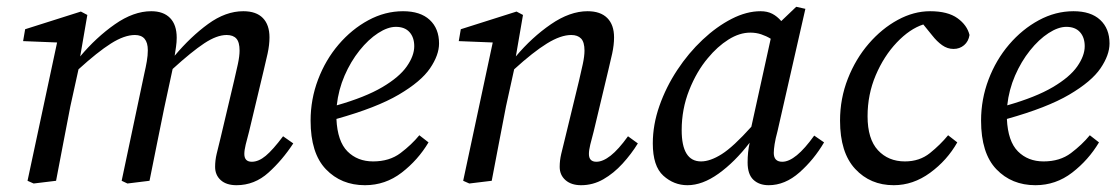

<svg xmlns="http://www.w3.org/2000/svg" viewBox="-20 -532 3295 565"><path d="M676 13Q646 13 629.5 -2Q613 -17 613 -41Q613 -60 617.5 -79Q622 -98 629 -126L669 -295Q675 -320 680 -343.5Q685 -367 685 -383Q685 -408 675.5 -418.5Q666 -429 647 -429Q618 -429 581 -404.5Q544 -380 488 -329L463 -213Q452 -160 441.5 -107Q431 -54 420 0L355 8L338 0L405 -317Q409 -334 412 -351.5Q415 -369 415 -384Q415 -429 377 -429Q346 -429 306.5 -404Q267 -379 211 -328L187 -219Q176 -164 166 -110Q156 -56 145 0L79 8L61 0L148 -407L48 -411L54 -446L218 -498L237 -488L216 -366Q263 -422 318 -460.5Q373 -499 425 -499Q461 -499 480.5 -479Q500 -459 500 -421Q500 -408 498 -394.5Q496 -381 494 -368Q541 -424 592.5 -461.5Q644 -499 696 -499Q734 -499 753.5 -479Q773 -459 773 -422Q773 -400 767.5 -374.5Q762 -349 756 -325L713 -145Q707 -123 703 -106.5Q699 -90 699 -79Q699 -56 721 -56Q741 -56 762 -73.5Q783 -91 813 -131L843 -110Q811 -61 770 -24Q729 13 676 13Z M1145 -453Q1121 -453 1092.5 -434.5Q1064 -416 1038 -383.5Q1012 -351 994 -309.5Q976 -268 971 -222Q1055 -246 1105 -275.5Q1155 -305 1177 -336.5Q1199 -368 1199 -396Q1199 -422 1185 -437.5Q1171 -453 1145 -453ZM1054 13Q984 13 939 -34Q894 -81 894 -177Q894 -240 916 -298Q938 -356 976.5 -401Q1015 -446 1064 -472.5Q1113 -499 1166 -499Q1217 -499 1244.5 -473.5Q1272 -448 1272 -404Q1272 -370 1245.5 -331Q1219 -292 1153.5 -253.5Q1088 -215 970 -182Q973 -116 1002.5 -86.5Q1032 -57 1078 -57Q1126 -57 1158.5 -81.5Q1191 -106 1214 -134L1241 -113Q1210 -61 1162 -24Q1114 13 1054 13Z M1690 13Q1661 13 1644 -2Q1627 -17 1627 -41Q1627 -60 1631.5 -79Q1636 -98 1643 -126L1684 -295Q1690 -320 1695 -343.5Q1700 -367 1700 -383Q1700 -408 1690 -418.5Q1680 -429 1661 -429Q1630 -429 1589.5 -404Q1549 -379 1493 -328L1469 -219Q1458 -164 1448 -110Q1438 -56 1427 0L1361 8L1343 0L1430 -407L1330 -411L1336 -446L1500 -498L1519 -488L1498 -366Q1545 -422 1601 -460.5Q1657 -499 1709 -499Q1747 -499 1767 -479Q1787 -459 1787 -422Q1787 -400 1781.5 -374.5Q1776 -349 1770 -325L1727 -145Q1721 -123 1717 -106.5Q1713 -90 1713 -79Q1713 -56 1735 -56Q1754 -56 1777 -74Q1800 -92 1828 -131L1857 -110Q1838 -79 1812 -50.5Q1786 -22 1755.5 -4.5Q1725 13 1690 13Z M1986 -149Q1986 -57 2043 -57Q2070 -57 2104 -78.5Q2138 -100 2191 -159L2248 -418Q2235 -426 2220 -431Q2205 -436 2188 -436Q2156 -436 2123.5 -415.5Q2091 -395 2063 -361Q2030 -322 2008 -266.5Q1986 -211 1986 -149ZM2242 13Q2214 13 2197 -3Q2180 -19 2180 -54Q2180 -85 2186 -112Q2142 -55 2094.5 -21Q2047 13 2003 13Q1963 13 1932 -15Q1901 -43 1901 -110Q1901 -165 1920.5 -220.5Q1940 -276 1973 -326Q2006 -376 2047.5 -415Q2089 -454 2133 -476.5Q2177 -499 2218 -499Q2238 -499 2252.5 -491.5Q2267 -484 2279 -470L2323 -512L2350 -506L2268 -146Q2262 -124 2259.5 -108Q2257 -92 2257 -82Q2257 -56 2282 -56Q2321 -56 2376 -133L2405 -113Q2375 -62 2332.5 -24.5Q2290 13 2242 13Z M2610 13Q2541 13 2496.5 -35Q2452 -83 2452 -177Q2452 -242 2475 -300.5Q2498 -359 2536.5 -403.5Q2575 -448 2622 -473.5Q2669 -499 2717 -499Q2769 -499 2797.5 -478.5Q2826 -458 2833 -429Q2830 -410 2817 -399Q2804 -388 2786 -388Q2768 -388 2752.5 -399Q2737 -410 2723 -428L2697 -460Q2657 -447 2619 -407Q2581 -367 2557 -310.5Q2533 -254 2533 -190Q2533 -123 2563.5 -90Q2594 -57 2643 -57Q2686 -57 2716.5 -81.5Q2747 -106 2770 -134L2797 -113Q2767 -60 2717 -23.5Q2667 13 2610 13Z M3118 -453Q3094 -453 3065.5 -434.5Q3037 -416 3011 -383.5Q2985 -351 2967 -309.5Q2949 -268 2944 -222Q3028 -246 3078 -275.5Q3128 -305 3150 -336.5Q3172 -368 3172 -396Q3172 -422 3158 -437.5Q3144 -453 3118 -453ZM3027 13Q2957 13 2912 -34Q2867 -81 2867 -177Q2867 -240 2889 -298Q2911 -356 2949.5 -401Q2988 -446 3037 -472.5Q3086 -499 3139 -499Q3190 -499 3217.5 -473.5Q3245 -448 3245 -404Q3245 -370 3218.5 -331Q3192 -292 3126.5 -253.5Q3061 -215 2943 -182Q2946 -116 2975.5 -86.5Q3005 -57 3051 -57Q3099 -57 3131.5 -81.5Q3164 -106 3187 -134L3214 -113Q3183 -61 3135 -24Q3087 13 3027 13Z"/></svg>

Font: Source Serif 4 SmText
Style: Italic
Weight: 400
Italic angle: -12°
Designer: Frank Grießhammer
Foundry: Adobe
Version: Version 4.005;hotconv 1.1.0;makeotfexe 2.6.0